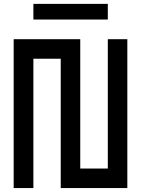

<svg xmlns="http://www.w3.org/2000/svg" viewBox="-20 -960 720 980"><path d="M150.4 0Q125 0 49.8 0Q49.8 -190.4 49.8 -759.8Q134.8 -759.8 389.6 -759.8Q389.6 -594.7 389.6 -99.6Q424.8 -99.6 530.3 -99.6Q530.3 -264.6 530.3 -759.8Q554.7 -759.8 629.9 -759.8Q629.9 -570.3 629.9 0Q544.9 0 290 0Q290 -165 290 -660.2Q254.9 -660.2 150.4 -660.2Q150.4 -495.1 150.4 0ZM150.4 -860.4Q150.4 -879.9 150.4 -940.4Q245.1 -940.4 530.3 -940.4Q530.3 -919.9 530.3 -860.4Q434.6 -860.4 150.4 -860.4Z"/></svg>

Font: Alibu-Mazigh Belkasim 1
Style: Bold
Weight: 400
Designer: Mazigh Moubarik Belkasim
Version: Version 1.0